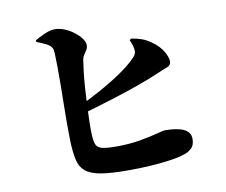

<svg xmlns="http://www.w3.org/2000/svg" viewBox="-84 -868 1167 992"><g transform="rotate(-10 500.0 -372.0)"><path d="M508 20Q418 20 365.5 10.5Q313 1 287 -21.5Q261 -44 252.5 -83.5Q244 -123 242 -182Q241 -225 241 -275.5Q241 -326 242 -378.5Q243 -431 243.5 -480Q244 -529 243.5 -569Q243 -609 242 -635.5Q241 -662 237 -668Q230 -683 208.5 -694Q187 -705 158 -716V-725Q177 -736 207.5 -750Q238 -764 263 -764Q289 -764 315 -753Q341 -742 363 -725Q385 -708 398.5 -689.5Q412 -671 412 -656Q412 -641 405.5 -630.5Q399 -620 391.5 -609.5Q384 -599 381 -584Q377 -559 372.5 -520.5Q368 -482 365 -438Q362 -394 360 -349.5Q358 -305 357 -266.5Q356 -228 357 -201Q358 -164 365 -144.5Q372 -125 396 -118.5Q420 -112 471 -112Q541 -112 597.5 -122Q654 -132 689.5 -141.5Q725 -151 731 -151Q798 -151 832 -134.5Q866 -118 866 -83Q866 -51 850 -35Q834 -19 809 -11Q780 -1 732.5 6Q685 13 627.5 16.5Q570 20 508 20ZM312 -346Q374 -375 436 -409Q498 -443 550 -478.5Q602 -514 634 -547Q645 -558 649 -568Q653 -578 650 -595Q648 -609 642.5 -622Q637 -635 635 -641L643 -648Q675 -643 698.5 -634.5Q722 -626 747 -608Q786 -580 803.5 -549Q821 -518 821 -498Q821 -477 801.5 -470Q782 -463 753 -450Q700 -427 635.5 -404Q571 -381 494 -357Q417 -333 327 -307Z"/></g></svg>

Font: Noto Serif JP Black
Style: Regular
Weight: 900
Designer: Ryoko NISHIZUKA 西塚涼子 (kana & ideographs); Frank Grießhammer (Latin, Greek & Cyrillic); Wenlong ZHANG 张文龙 (bopomofo); San
Foundry: Adobe
Version: Version 2.003-H1;hotconv 1.1.1;makeotfexe 2.6.0